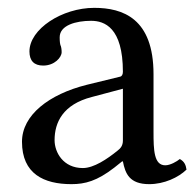

<svg xmlns="http://www.w3.org/2000/svg" viewBox="-20 -459 497 489"><path d="M293 -233V-101C293 -88 287 -81 279 -75C253 -54 219 -31 191 -31C141 -31 119 -71 119 -102C119 -147 140 -193 214 -212ZM293 -48C299 -17 309.6 10 360 10C398.3 10 434.3 -7 455 -27C453.3 -39.3 449.3 -47.7 438 -54C430.5 -47.8 413.7 -38 401 -38C372 -38 371 -77 371 -123V-270C371 -412 293 -439 220 -439C138 -439 55 -385 55 -328C55 -304 67 -292 90 -292C119 -292 137 -313 137 -326C137 -333 136 -340 134 -344C133 -347 132 -353 132 -364C132 -395 174 -406 212 -406C246 -406 293 -389 293 -276C293 -269 290 -265 287 -264L201 -243C105 -219 36 -166 36 -98C36 -16 92 10 162 10C196.8 10 227 2 271 -32L291 -48Z"/></svg>

Font: Libertinus Serif
Style: Regular
Weight: 400
Designer: Philipp H. Poll
Foundry: Khaled Hosny
Version: Version 6.2